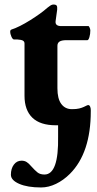

<svg xmlns="http://www.w3.org/2000/svg" viewBox="-20 -538 428 846"><path d="M28 232Q28 205 41 187.5Q54 170 75 170Q88 170 97.5 176Q107 182 117 194Q134 213 145.5 222Q157 231 176 231Q239 231 236 63V14H226Q157 14 122.5 -19.5Q88 -53 88 -116V-346Q88 -355 81 -359Q74 -363 57 -364H42Q36 -364 30.5 -376Q25 -388 25 -399Q25 -406 31 -408Q65 -419 113 -449Q161 -479 189 -504Q191 -505 196.5 -509.5Q202 -514 206.5 -516Q211 -518 216 -518Q226 -518 229.5 -513.5Q233 -509 232 -496L225 -445Q222 -423 250 -423H370Q372 -423 375 -416Q378 -409 378 -404Q378 -388 374 -374.5Q370 -361 365 -361H273Q252 -361 242.5 -355Q233 -349 233 -336V-149Q233 -103 250 -80Q267 -57 297 -57Q317 -57 329 -60Q341 -63 349.5 -67Q358 -71 362 -73Q366 -75 369 -75Q374 -75 377 -68.5Q380 -62 380 -53V-48Q380 136 288 228Q260 256 227 272Q194 288 161 288Q101 288 64.5 272Q28 256 28 232Z"/></svg>

Font: EB Garamond ExtraBold
Style: Regular
Weight: 800
Designer: Georg Duffner and Octavio Pardo
Foundry: Georg Duffner
Version: Version 1.000